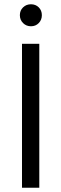

<svg xmlns="http://www.w3.org/2000/svg" viewBox="-20 -879 287 899"><path d="M83 0V-674H164V0ZM88 -771Q73 -786 73 -808Q73 -830 88 -844.5Q103 -859 125 -859Q147 -859 161.5 -844.5Q176 -830 176 -808Q176 -786 161.5 -771Q147 -756 125 -756Q103 -756 88 -771Z"/></svg>

Font: Hind
Style: Regular
Weight: 400
Designer: Manushi Parikh, Satya Rajpurohit
Foundry: Indian Type Foundry
Version: Version 2.000;PS 1.0;hotconv 1.0.79;makeotf.lib2.5.61930